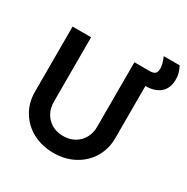

<svg xmlns="http://www.w3.org/2000/svg" viewBox="-195 -1040 1190 1221"><g transform="rotate(30 400.5 -430.0)"><path d="M64 -266V-745H200V-273Q200 -202 244.5 -157Q289 -112 359 -112Q429 -112 473.5 -157Q518 -202 518 -273V-745H633Q653 -745 667 -754Q681 -763 681 -795Q681 -822 660 -872H777Q789 -848 795 -828Q801 -808 801 -783Q801 -716 761.5 -682.5Q722 -649 654 -649V-266Q654 -187 616 -123.5Q578 -60 511 -24Q444 12 359 12Q274 12 207 -24Q140 -60 102 -123.5Q64 -187 64 -266Z"/></g></svg>

Font: Eudoxus Sans
Style: Bold
Weight: 700
Designer: Stijn de Vries
Foundry: tokotype
Version: Version 2.005